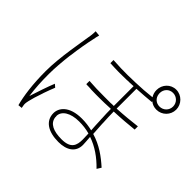

<svg xmlns="http://www.w3.org/2000/svg" viewBox="-196 -1101 1392 1392"><g transform="rotate(45 500.0 -404.5)"><path d="M684 -87C684 -106 681 -133 679 -165C753 -140 818 -94 876 -34L896 -66C835 -121 768 -170 680 -196C678 -227 676 -261 674 -294V-304C672 -343 670 -381 670 -416C746 -419 814 -425 870 -431V-464C812 -457 746 -450 670 -446V-649C726 -652 774 -656 816 -660V-666C833 -652 854 -644 879 -644C935 -644 981 -689 981 -746C981 -802 935 -849 879 -849C822 -849 779 -802 779 -746C779 -724 785 -705 796 -688C746 -682 688 -678 627 -676H616C577 -674 537 -674 497 -675H487C459 -676 432 -677 405 -679V-647C432 -645 460 -645 488 -644H498H508C531 -644 554 -645 577 -645L587 -646C594 -646 601 -646 607 -646L617 -647H627L637 -648C638 -648 640 -648 642 -648V-445C638 -445 635 -445 632 -445H622C619 -445 615 -444 612 -444H597H587C582 -444 577 -444 572 -444H558C556 -444 554 -444 553 -444H543C491 -444 440 -445 389 -449V-416C392 -416 395 -416 399 -415H409C417 -414 425 -414 433 -414L443 -413C459 -413 476 -412 493 -412H503H513C514 -412 516 -412 518 -412H528C562 -412 597 -413 632 -415H642C642 -386 643 -354 645 -322V-312L646 -301C647 -267 649 -234 651 -204C617 -212 583 -217 544 -217C414 -217 369 -152 369 -99C369 -19 437 24 542 24C627 24 684 -13 684 -87ZM811 -746C811 -785 839 -816 879 -816C918 -816 949 -785 949 -746C949 -706 918 -676 879 -676C843 -676 816 -701 812 -735L811 -745V-746ZM180 37C178 30 177 17 175 8C174 -6 177 -21 180 -34C185 -58 198 -100 213 -143L216 -153C227 -185 239 -216 248 -238L226 -257C206 -209 176 -119 158 -63C148 -140 145 -198 145 -276C145 -336 151 -405 159 -474L161 -485C170 -556 182 -626 195 -684C198 -702 202 -718 206 -731L166 -735C166 -724 166 -708 163 -689C150 -601 114 -418 114 -275C114 -140 129 -34 149 40L180 37ZM399 -99C399 -152 457 -188 544 -188C582 -188 616 -184 653 -174C654 -148 655 -128 655 -114C655 -55 641 -6 544 -6C460 -6 408 -31 400 -85V-97L399 -99ZM400 -94V-97V-89Z"/></g></svg>

Font: Glow Sans SC Normal ExtraLight
Style: Regular
Weight: 200
Designer: Ryoko NISHIZUKA (kana, bopomofo & ideographs); Paul D. Hunt (Latin, Greek & Cyrillic); Sandoll Communications, Soo-young
Version: Version 0.93